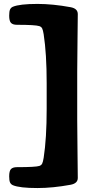

<svg xmlns="http://www.w3.org/2000/svg" viewBox="-20 -782 479 970"><path d="M370.1 -175.3Q370.1 -137.7 371.6 -12.2Q373 113.3 373 117.2Q373 144.5 336.9 151.4Q246.6 168 169.4 168Q79.6 168 45.4 153.8Q35.2 149.4 30.8 139.9Q26.4 130.4 26.4 108.9Q26.4 81.5 35.6 72Q44.9 62.5 65.9 62.5Q160.6 62.5 179.2 56.2Q189 52.7 193.1 44.4Q197.3 36.1 200.7 14.6Q215.8 -83 215.8 -231.4V-362.3Q215.8 -510.7 200.7 -608.4Q197.3 -629.9 193.1 -638.2Q189 -646.5 179.2 -649.9Q159.2 -656.7 65.9 -656.7Q44.9 -656.7 35.6 -666.3Q26.4 -675.8 26.4 -703.1Q26.4 -724.6 30.8 -734.1Q35.2 -743.7 45.4 -748Q79.6 -762.2 169.4 -762.2Q246.6 -762.2 336.9 -745.6Q373 -738.8 373 -710.9Q373 -707 371.6 -581.5Q370.1 -456.1 370.1 -418.5Z"/></svg>

Font: Cooper* ExtraBold
Style: Regular
Weight: 800
Designer: Owen Earl
Foundry: indestructible type*
Version: Version 0.001